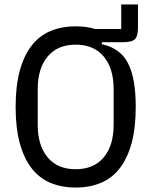

<svg xmlns="http://www.w3.org/2000/svg" viewBox="-20 -828 678 860"><path d="M598 -808V-705Q598 -666 584.5 -652.5Q571 -639 531 -639H436V-630Q517 -613 552.5 -546.5Q588 -480 588 -349Q588 -255 569.5 -187Q551 -119 516.5 -74.5Q482 -30 432 -9Q382 12 319 12Q256 12 206 -9Q156 -30 121.5 -74.5Q87 -119 68.5 -187Q50 -255 50 -349Q50 -443 68.5 -511Q87 -579 121.5 -623.5Q156 -668 206 -689Q256 -710 319 -710Q368 -710 407 -698H523V-808ZM319 -70Q400 -70 444.5 -123Q489 -176 489 -269V-429Q489 -522 444.5 -575Q400 -628 319 -628Q238 -628 193.5 -575Q149 -522 149 -429V-269Q149 -176 193.5 -123Q238 -70 319 -70Z"/></svg>

Font: IBM Plex Sans Cond Text
Style: Regular
Weight: 450
Width: 3
Designer: Mike Abbink, Paul van der Laan, Pieter van Rosmalen
Foundry: Bold Monday
Version: Version 1.3